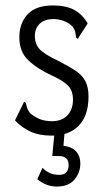

<svg xmlns="http://www.w3.org/2000/svg" viewBox="-20 -488 390 705"><path d="M170 10Q123 10 90.5 -5.5Q58 -21 35 -46L64 -105L68 -114L74 -111Q77 -103 79 -94Q81 -85 90 -73Q106 -59 125.5 -51Q145 -43 171 -43Q207 -43 227.5 -64.5Q248 -86 248 -123Q248 -152 232.5 -170.5Q217 -189 174 -209Q117 -235 84 -266.5Q51 -298 51 -351Q51 -403 81.5 -435.5Q112 -468 174 -468Q222 -468 252 -452Q282 -436 302 -402L271 -354L266 -345L260 -349Q258 -357 257 -366.5Q256 -376 247 -390Q233 -404 214.5 -411Q196 -418 177 -418Q143 -418 125.5 -400.5Q108 -383 108 -357Q108 -327 125 -308Q142 -289 195 -264Q234 -244 258.5 -227.5Q283 -211 294 -189Q305 -167 305 -133Q305 -64 269.5 -27Q234 10 170 10ZM188 197Q150 197 117 170L136 128Q160 154 197 154Q232 154 232 118Q232 85 196 85H172L180 0H217L213 47Q246 52 260.5 69Q275 86 275 112Q275 146 253.5 171.5Q232 197 188 197Z"/></svg>

Font: Inconsolata ExtraCondensed
Style: Regular
Weight: 400
Width: 2
Monospace: yes
Designer: Raph Levien, Cyreal, Brenton Simpson
Foundry: Raph Levien, Cyreal, Google
Version: Version 3.001; ttfautohint (v1.8.2.53-6de2)